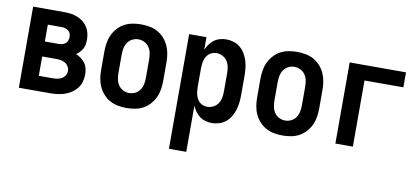

<svg xmlns="http://www.w3.org/2000/svg" viewBox="-69 -763 2637 1212"><g transform="rotate(10 1250.0 -156.5)"><path d="M59 0V-520H259Q281 -520 302 -517Q323 -514 343 -506Q363 -498 380 -485Q397 -472 408.5 -454Q420 -436 425 -415Q430 -394 430 -373Q430 -358 427.5 -343Q425 -328 418 -315Q411 -302 400.5 -291Q390 -280 378 -272Q395 -265 410.5 -253.5Q426 -242 437 -227Q448 -212 452.5 -193Q457 -174 457 -156Q457 -132 450.5 -108.5Q444 -85 429.5 -66.5Q415 -48 395 -34.5Q375 -21 352.5 -13.5Q330 -6 306.5 -3Q283 0 259 0ZM170 -316H259Q271 -316 282 -319Q293 -322 302 -329.5Q311 -337 315 -348Q319 -359 319 -371Q319 -382 315 -393Q311 -404 302 -411Q293 -418 282 -421Q271 -424 259 -424H170ZM170 -96H259Q274 -96 289 -98.5Q304 -101 317 -108.5Q330 -116 338 -129.5Q346 -143 346 -158Q346 -173 338 -186.5Q330 -200 317 -207.5Q304 -215 289 -217.5Q274 -220 259 -220H170Z M750 8Q723 8 695.5 3Q668 -2 644 -15Q620 -28 601.5 -48.5Q583 -69 571.5 -93.5Q560 -118 555.5 -145.5Q551 -173 551 -200V-320Q551 -347 555.5 -374.5Q560 -402 571.5 -426.5Q583 -451 601.5 -471.5Q620 -492 644 -505Q668 -518 695.5 -523Q723 -528 750 -528Q777 -528 804.5 -523Q832 -518 856 -505Q880 -492 898.5 -471.5Q917 -451 928.5 -426Q940 -401 944.5 -374Q949 -347 949 -320V-200Q949 -173 944.5 -145.5Q940 -118 928.5 -93.5Q917 -69 898.5 -48.5Q880 -28 856 -15Q832 -2 804.5 3Q777 8 750 8ZM750 -88Q770 -88 788.5 -97Q807 -106 818.5 -123Q830 -140 834 -160Q838 -180 838 -200V-320Q838 -340 834 -360Q830 -380 818.5 -397Q807 -414 788.5 -423Q770 -432 750 -432Q730 -432 711.5 -423Q693 -414 681.5 -397Q670 -380 666 -360Q662 -340 662 -320V-200Q662 -180 666 -160Q670 -140 681.5 -123Q693 -106 711.5 -97Q730 -88 750 -88Z M1059 215V-520H1170V-439Q1178 -458 1190 -475Q1202 -492 1219 -504.5Q1236 -517 1256 -522.5Q1276 -528 1297 -528Q1321 -528 1344.5 -520.5Q1368 -513 1386.5 -497.5Q1405 -482 1417.5 -460.5Q1430 -439 1437 -416Q1444 -393 1446.5 -368.5Q1449 -344 1449 -320V-200Q1449 -176 1446.5 -151.5Q1444 -127 1437 -104Q1430 -81 1417.5 -59.5Q1405 -38 1386.5 -22.5Q1368 -7 1344.5 0.5Q1321 8 1297 8Q1276 8 1256 2.5Q1236 -3 1219 -15.5Q1202 -28 1190 -45Q1178 -62 1170 -81V215ZM1251 -88Q1271 -88 1289.5 -97.5Q1308 -107 1319 -123.5Q1330 -140 1334 -160Q1338 -180 1338 -200V-320Q1338 -340 1334 -360Q1330 -380 1319 -396.5Q1308 -413 1289.5 -422.5Q1271 -432 1251 -432Q1238 -432 1225.5 -428Q1213 -424 1203 -415.5Q1193 -407 1186.5 -395.5Q1180 -384 1176.5 -371.5Q1173 -359 1171.5 -346Q1170 -333 1170 -320V-200Q1170 -187 1171.5 -174Q1173 -161 1176.5 -148.5Q1180 -136 1186.5 -124.5Q1193 -113 1203 -104.5Q1213 -96 1225.5 -92Q1238 -88 1251 -88Z M1750 8Q1723 8 1695.5 3Q1668 -2 1644 -15Q1620 -28 1601.5 -48.5Q1583 -69 1571.5 -93.5Q1560 -118 1555.5 -145.5Q1551 -173 1551 -200V-320Q1551 -347 1555.5 -374.5Q1560 -402 1571.5 -426.5Q1583 -451 1601.5 -471.5Q1620 -492 1644 -505Q1668 -518 1695.5 -523Q1723 -528 1750 -528Q1777 -528 1804.5 -523Q1832 -518 1856 -505Q1880 -492 1898.5 -471.5Q1917 -451 1928.5 -426Q1940 -401 1944.5 -374Q1949 -347 1949 -320V-200Q1949 -173 1944.5 -145.5Q1940 -118 1928.5 -93.5Q1917 -69 1898.5 -48.5Q1880 -28 1856 -15Q1832 -2 1804.5 3Q1777 8 1750 8ZM1750 -88Q1770 -88 1788.5 -97Q1807 -106 1818.5 -123Q1830 -140 1834 -160Q1838 -180 1838 -200V-320Q1838 -340 1834 -360Q1830 -380 1818.5 -397Q1807 -414 1788.5 -423Q1770 -432 1750 -432Q1730 -432 1711.5 -423Q1693 -414 1681.5 -397Q1670 -380 1666 -360Q1662 -340 1662 -320V-200Q1662 -180 1666 -160Q1670 -140 1681.5 -123Q1693 -106 1711.5 -97Q1730 -88 1750 -88Z M2088 0V-520H2449V-424H2200V0Z"/></g></svg>

Font: Iosevka Term
Style: Bold
Weight: 700
Monospace: yes
Designer: Belleve Invis
Foundry: Belleve Invis
Version: Version 30.0.1